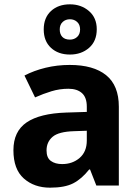

<svg xmlns="http://www.w3.org/2000/svg" viewBox="-20 -857 644 887"><path d="M302 -557Q412 -557 470.5 -509.5Q529 -462 529 -364V0H425L396 -74H392Q357 -30 318 -10Q279 10 211 10Q138 10 90 -32.5Q42 -75 42 -163Q42 -250 103 -291.5Q164 -333 286 -337L381 -340V-364Q381 -407 358.5 -427Q336 -447 296 -447Q256 -447 218 -435.5Q180 -424 142 -407L93 -508Q137 -531 190.5 -544Q244 -557 302 -557ZM381 -253 323 -251Q251 -249 223 -225Q195 -201 195 -162Q195 -128 215 -113.5Q235 -99 267 -99Q315 -99 348 -127.5Q381 -156 381 -208ZM303 -605Q249 -605 215.5 -636Q182 -667 182 -721Q182 -775 215.5 -806Q249 -837 303 -837Q355 -837 391 -806Q427 -775 427 -722Q427 -667 391.5 -636Q356 -605 303 -605ZM303 -674Q323 -674 336.5 -686.5Q350 -699 350 -721Q350 -743 336.5 -755.5Q323 -768 303 -768Q283 -768 269.5 -755.5Q256 -743 256 -721Q256 -699 268 -686.5Q280 -674 303 -674Z"/></svg>

Font: Noto IKEA Arabic
Style: Bold
Weight: 700
Designer: Monotype Design Team
Foundry: Monotype Imaging Inc.
Version: Version 1.200